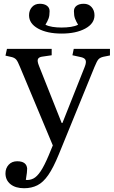

<svg xmlns="http://www.w3.org/2000/svg" viewBox="-20 -768 603 1018"><path d="M108 230Q62 230 35.5 208.5Q9 187 9 151Q9 124 26 105.5Q43 87 71 87Q121 87 124 126Q124 134 122.5 148.5Q121 163 117 186Q138 188 157 178.5Q176 169 195.5 140Q215 111 239 54L260 3L86 -413Q74 -443 66 -452Q58 -461 44 -465L9 -473L17 -509H254V-475L206 -468Q187 -466 181.5 -455.5Q176 -445 187 -418L307 -116H311L429 -413Q439 -438 433.5 -450Q428 -462 405 -466L364 -475L371 -509H563V-474L528 -467Q511 -463 502.5 -454Q494 -445 481 -413L292 50Q263 121 236 160Q209 199 178 214.5Q147 230 108 230ZM307 -590Q230 -590 182 -616.5Q134 -643 134 -687Q134 -713 149.5 -730.5Q165 -748 191 -748Q215 -748 229 -737.5Q243 -727 243 -709Q243 -685 237.5 -670Q232 -655 221 -637Q236 -629 258.5 -625.5Q281 -622 306 -622Q333 -622 356 -625.5Q379 -629 394 -637Q383 -655 377.5 -670Q372 -685 372 -709Q372 -727 386 -737.5Q400 -748 424 -748Q450 -748 465.5 -730.5Q481 -713 481 -687Q481 -643 432 -616.5Q383 -590 307 -590Z"/></svg>

Font: Literata 36pt
Style: Regular
Weight: 400
Designer: Latin by Veronika Burian and Jose Scaglione. Greek by Irene Vlachou. Cyrillic by Vera Evstafieva.
Foundry: TypeTogether
Version: Version 3.002